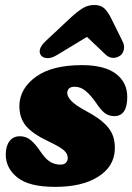

<svg xmlns="http://www.w3.org/2000/svg" viewBox="-20 -735 530 768"><path d="M221.5 -76.5Q236.5 -76.5 243.8 -84.2Q251 -92 251 -103.5Q251 -119.5 236.2 -133.2Q221.5 -147 172 -170.5Q110.5 -199.5 83.8 -231.5Q57 -263.5 57.5 -313.5Q59.5 -381.5 123.8 -428Q188 -474.5 307.5 -474.5Q398 -474.5 443.5 -440Q489 -405.5 489 -347.5Q489 -270.5 437 -270.5Q416.5 -270.5 400.2 -282Q384 -293.5 364 -324Q343.5 -353.5 323.2 -370.8Q303 -388 278.5 -388Q249 -388 249 -361.5Q250 -347.5 265.8 -330.8Q281.5 -314 326 -290Q374.5 -264 399.5 -239.5Q424.5 -215 432.8 -189Q441 -163 439 -133Q435 -67 371.2 -27.2Q307.5 12.5 201 12.5Q96.5 12.5 49.8 -24.8Q3 -62 3 -117.5Q3.5 -152 18.5 -171Q33.5 -190 59.5 -190Q84.5 -190 103.2 -174.2Q122 -158.5 140 -131.5Q161.5 -99 180.5 -87.8Q199.5 -76.5 221.5 -76.5ZM208 -515Q186.5 -501.5 169 -502.5Q151.5 -503.5 144 -513.5Q136 -524 140 -538.5Q144 -553 163.5 -571.5L263.5 -665Q288.5 -688 309.8 -701.5Q331 -715 356.5 -715Q383 -715 397 -701.8Q411 -688.5 423 -665L470.5 -569Q479 -552 475.2 -536.5Q471.5 -521 462 -513.5Q448.5 -503.5 432.5 -503.5Q416.5 -503.5 402 -517L328 -587.5Z"/></svg>

Font: Fraunces 72pt SuperSoft Black
Style: Italic
Weight: 900
Italic angle: -16°
Version: Version 1.000;[b76b70a41]